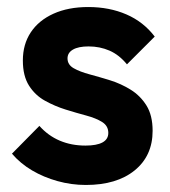

<svg xmlns="http://www.w3.org/2000/svg" viewBox="-20 -515 484 546"><path d="M224 11Q183 11 143.5 0Q104 -11 71 -30.5Q38 -50 14 -78L92 -157Q117 -129 150 -115Q183 -101 223 -101Q255 -101 271.5 -110Q288 -119 288 -137Q288 -157 270.5 -168Q253 -179 225 -186.5Q197 -194 166.5 -203.5Q136 -213 108 -228.5Q80 -244 62.5 -271.5Q45 -299 45 -343Q45 -389 67.5 -423Q90 -457 132 -476Q174 -495 231 -495Q291 -495 339.5 -474Q388 -453 420 -411L341 -332Q319 -359 291.5 -371Q264 -383 232 -383Q203 -383 187.5 -374Q172 -365 172 -349Q172 -331 189.5 -321Q207 -311 235 -303.5Q263 -296 293.5 -286.5Q324 -277 351.5 -260Q379 -243 396.5 -215Q414 -187 414 -143Q414 -72 363 -30.5Q312 11 224 11Z"/></svg>

Font: Outfit SemiBold
Style: Regular
Weight: 600
Designer: Rodrigo Fuenzalida
Foundry: fragTYPE
Version: Version 1.100;gftools[0.9.27]